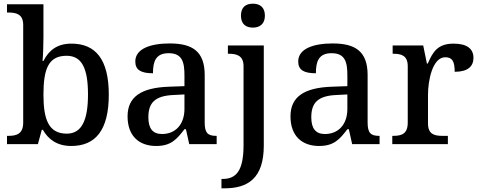

<svg xmlns="http://www.w3.org/2000/svg" viewBox="-20 -783 2607 1043"><path d="M367 10C499 10 571 -76 571 -269C571 -461 499 -546 368 -546C290 -546 245 -509 216 -452H211C214 -476 216 -544 216 -580V-760H18V-715H25C69 -715 106 -706 106 -647V-117C106 -54 68 -45 25 -45H18V0H186L207 -78H213C242 -26 290 10 367 10ZM343 -57C245 -57 216 -132 216 -269C216 -412 245 -480 342 -480C425 -480 458 -411 458 -270C458 -132 425 -57 343 -57Z M828 10C909 10 940 -26 982 -81H990L1008 0H1157V-45H1154C1109 -45 1092 -61 1092 -117V-375C1092 -501 1029 -547 902 -547C799 -547 715 -519 715 -449C715 -402 747 -385 811 -385C811 -449 826 -494 896 -494C970 -494 982 -446 982 -373V-315L899 -312C747 -307 673 -257 673 -151C673 -41 739 10 828 10ZM860 -55C809 -55 786 -86 786 -146C786 -223 820 -263 924 -267L982 -270V-191C982 -108 934 -55 860 -55Z M1354 -633C1389 -633 1419 -651 1419 -698C1419 -746 1389 -763 1354 -763C1317 -763 1289 -746 1289 -698C1289 -651 1317 -633 1354 -633ZM1183 240H1200C1325 240 1413 187 1413 8V-536H1218V-491H1222C1265 -491 1303 -482 1303 -423V6C1303 146 1262 189 1190 189H1183Z M1713 10C1794 10 1825 -26 1867 -81H1875L1893 0H2042V-45H2039C1994 -45 1977 -61 1977 -117V-375C1977 -501 1914 -547 1787 -547C1684 -547 1600 -519 1600 -449C1600 -402 1632 -385 1696 -385C1696 -449 1711 -494 1781 -494C1855 -494 1867 -446 1867 -373V-315L1784 -312C1632 -307 1558 -257 1558 -151C1558 -41 1624 10 1713 10ZM1745 -55C1694 -55 1671 -86 1671 -146C1671 -223 1705 -263 1809 -267L1867 -270V-191C1867 -108 1819 -55 1745 -55Z M2111 0H2413V-45H2384C2341 -45 2305 -53 2305 -112V-268C2305 -345 2329 -472 2399 -472C2438 -472 2450 -448 2450 -393C2521 -393 2552 -422 2552 -469C2552 -517 2518 -546 2444 -546C2358 -546 2331 -501 2304 -438H2299L2279 -536H2113V-491H2116C2160 -491 2195 -482 2195 -423V-117C2195 -54 2160 -45 2115 -45H2111Z"/></svg>

Font: Noto Serif Devanagari Medium
Style: Regular
Weight: 500
Designer: Universal Thirst, Indian Type Foundry and the Monotype Design Team
Foundry: Monotype Imaging Inc.
Version: Version 2.004